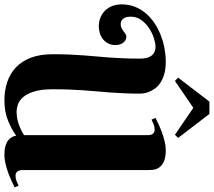

<svg xmlns="http://www.w3.org/2000/svg" viewBox="-70 -900 978 878"><g transform="rotate(90 419.0 -461.0)"><path d="M689 7.8Q664.1 7.8 647.9 3.2Q631.8 -1.5 621.8 -9.3Q611.8 -17.1 606.9 -26.6Q602.1 -36.1 600.1 -45.9Q569.3 -23.4 529.3 -7.8Q489.3 7.8 439 7.8Q394 7.8 355.7 -4.9Q317.4 -17.6 288.8 -44.2Q260.3 -70.8 244.1 -112.5Q228 -154.3 228 -212.9Q228 -255.9 229.5 -290Q231 -324.2 233.2 -354.2Q235.4 -384.3 238 -412.1Q240.7 -439.9 242.9 -470.2Q245.1 -500.5 246.6 -535.2Q248 -569.8 248 -613.8Q248 -627.4 245.4 -639.9Q242.7 -652.3 236.6 -661.9Q230.5 -671.4 219.7 -677.2Q209 -683.1 192.9 -683.1Q177.2 -683.1 153.8 -675.5Q130.4 -668 108.6 -653.6Q86.9 -639.2 71.5 -617.9Q56.2 -596.7 56.2 -569.8Q56.2 -554.2 60.3 -544.9Q64.5 -535.6 69.8 -531Q75.2 -526.4 80.8 -525.1Q86.4 -523.9 88.9 -523.9Q101.1 -523.9 108.9 -528.1Q116.7 -532.2 123 -536.9Q129.4 -541.5 135 -545.7Q140.6 -549.8 147.9 -549.8Q153.8 -549.8 160.4 -547.1Q167 -544.4 172.6 -538.6Q178.2 -532.7 182.1 -523.2Q186 -513.7 186 -500Q186 -480.5 178.5 -466.3Q170.9 -452.1 158.9 -442.6Q147 -433.1 131.6 -428.5Q116.2 -423.8 101.1 -423.8Q77.6 -423.8 58.8 -431.9Q40 -439.9 26.9 -454.1Q13.7 -468.3 6.8 -487.3Q0 -506.3 0 -527.8Q0 -561.5 11.2 -589.6Q22.5 -617.7 42 -640.1Q61.5 -662.6 87.2 -679.4Q112.8 -696.3 142.1 -707.5Q171.4 -718.8 202.1 -724.4Q232.9 -730 262.2 -730Q295.9 -730 319.6 -722.9Q343.3 -715.8 359.6 -704.6Q376 -693.4 385.5 -679.7Q395 -666 400.1 -653.1Q405.3 -640.1 406.7 -629.6Q408.2 -619.1 408.2 -613.8Q408.2 -574.2 406.7 -541.3Q405.3 -508.3 403.1 -478Q400.9 -447.8 398.2 -418.7Q395.5 -389.6 393.3 -358.2Q391.1 -326.7 389.6 -291.3Q388.2 -255.9 388.2 -212.9Q388.2 -159.7 398.7 -127.2Q409.2 -94.7 424.8 -77.1Q440.4 -59.6 458.3 -53.7Q476.1 -47.9 490.2 -47.9Q517.1 -47.9 544.7 -56.6Q572.3 -65.4 598.1 -82V-647.9Q598.1 -662.1 592 -670.7Q585.9 -679.2 573.2 -679.2Q559.6 -679.2 547.9 -674.3Q536.1 -669.4 526.9 -665L519 -683.1Q531.2 -689.5 548.8 -697.5Q566.4 -705.6 586.4 -712.9Q606.4 -720.2 627.4 -725.1Q648.4 -730 667 -730Q700.2 -730 718.5 -721.4Q736.8 -712.9 745.6 -700.4Q754.4 -688 756.1 -673.8Q757.8 -659.7 757.8 -648.9V-74.2Q757.8 -60.1 764.2 -51.5Q770.5 -43 783.2 -43Q796.4 -43 808.1 -47.6Q819.8 -52.2 829.1 -57.1L836.9 -39.1Q824.7 -32.7 807.1 -24.7Q789.6 -16.6 769.5 -9.3Q749.5 -2 728.5 2.9Q707.5 7.8 689 7.8ZM501 -929.7 610.8 -786.6 596.2 -772 473.1 -856 350.1 -772 335 -786.6 444.8 -929.7Z"/></g></svg>

Font: Berkshire Swash
Style: Regular
Weight: 400
Designer: Astigmatic (AOETI)
Foundry: Astigmatic (AOETI)
Version: Version 1.001